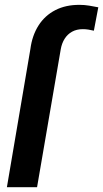

<svg xmlns="http://www.w3.org/2000/svg" viewBox="-20 -782 431 802"><path d="M134.8 0H8.8L106.9 -577.1Q114.3 -633.8 140.9 -675.5Q167.5 -717.3 211.2 -739.7Q254.9 -762.2 313 -761.7Q332.5 -761.7 352.1 -758.5Q371.6 -755.4 390.6 -751.5L372.1 -653.8Q360.4 -656.7 349.1 -658.4Q337.9 -660.2 326.2 -660.2Q300.3 -660.2 281.2 -649.7Q262.2 -639.2 250.2 -620.4Q238.3 -601.6 233.9 -577.1Z"/></svg>

Font: Roboto SemiBold
Style: Italic
Weight: 600
Designer: Christian Robertson
Foundry: Google
Version: Version 3.009; 2024